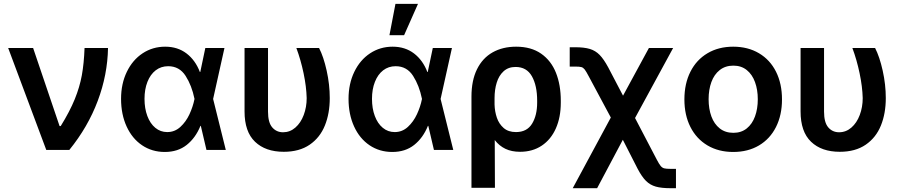

<svg xmlns="http://www.w3.org/2000/svg" viewBox="-20 -780 4688 999"><path d="M22.5 -530.3H152.3L290 -124H295.9Q343.3 -200.7 368.9 -263.7Q394.5 -326.7 405.8 -388.2Q417 -449.7 419.9 -530.3H542Q539.6 -391.1 488.5 -255.1Q437.5 -119.1 340.8 0H220.7Z M609.9 -265.6Q609.9 -344.2 639.9 -406.2Q669.9 -468.3 722.2 -502.7Q774.4 -537.1 839.4 -537.1Q904.3 -537.1 950.4 -502Q996.6 -466.8 1020 -405.3H1022L1048.3 -530.3H1147.9L1088.9 -265.1L1154.8 0H1054.2L1024.9 -125H1022.9Q997.6 -62.5 951.4 -25.9Q905.3 10.7 837.4 10.7Q771 10.7 719.2 -24.2Q667.5 -59.1 638.7 -122.1Q609.9 -185.1 609.9 -265.6ZM850.1 -92.8Q889.2 -92.8 918.5 -119.6Q947.8 -146.5 965.8 -185.5Q983.9 -224.6 991.7 -263.7L992.2 -265.1L991.7 -266.6Q978 -334.5 945.8 -385Q913.6 -435.5 855 -435.5Q817.9 -435.5 790 -414.1Q762.2 -392.6 747.1 -354Q731.9 -315.4 731.9 -265.6Q731.9 -215.8 746.6 -176.5Q761.2 -137.2 788.1 -115Q814.9 -92.8 850.1 -92.8Z M1374.5 -530.3V-199.2Q1374.5 -142.6 1396.5 -117.2Q1418.5 -91.8 1452.6 -91.8Q1488.8 -91.8 1516.8 -116.2Q1544.9 -140.6 1560.3 -181.6Q1575.7 -222.7 1575.7 -269.5Q1574.2 -329.1 1559.6 -398.9Q1544.9 -468.8 1522 -530.3H1640.1Q1663.6 -484.9 1679.7 -412.4Q1695.8 -339.8 1695.8 -269.5Q1695.8 -189.9 1670.4 -127Q1645 -64 1591.3 -27.1Q1537.6 9.8 1456.5 9.8Q1361.3 9.8 1306.9 -42.5Q1252.4 -94.7 1252.4 -200.2V-530.3Z M1793.5 -265.6Q1793.5 -344.2 1823.5 -406.2Q1853.5 -468.3 1905.8 -502.7Q1958 -537.1 2022.9 -537.1Q2087.9 -537.1 2134 -502Q2180.2 -466.8 2203.6 -405.3H2205.6L2231.9 -530.3H2331.5L2272.5 -265.1L2338.4 0H2237.8L2208.5 -125H2206.5Q2181.2 -62.5 2135 -25.9Q2088.9 10.7 2021 10.7Q1954.6 10.7 1902.8 -24.2Q1851.1 -59.1 1822.3 -122.1Q1793.5 -185.1 1793.5 -265.6ZM2033.7 -92.8Q2072.8 -92.8 2102.1 -119.6Q2131.3 -146.5 2149.4 -185.5Q2167.5 -224.6 2175.3 -263.7L2175.8 -265.1L2175.3 -266.6Q2161.6 -334.5 2129.4 -385Q2097.2 -435.5 2038.6 -435.5Q2001.5 -435.5 1973.6 -414.1Q1945.8 -392.6 1930.7 -354Q1915.5 -315.4 1915.5 -265.6Q1915.5 -215.8 1930.2 -176.5Q1944.8 -137.2 1971.7 -115Q1998.5 -92.8 2033.7 -92.8ZM2037.6 -759.8H2154.8L2082.5 -596.7H2006.3Z M2665.5 -537.1Q2743.7 -537.1 2795.7 -500.7Q2847.7 -464.4 2872.8 -401.1Q2897.9 -337.9 2897.9 -255.9V-246.1Q2897.9 -169.9 2872.3 -112.1Q2846.7 -54.2 2798.8 -22.2Q2751 9.8 2686 9.8Q2642.1 9.8 2609.9 -5.6Q2577.6 -21 2554.2 -51.3L2555.2 197.3H2433.1V-277.3Q2433.1 -361.3 2461.9 -419.7Q2490.7 -478 2543.2 -507.6Q2595.7 -537.1 2665.5 -537.1ZM2553.2 -236.3Q2554.2 -200.2 2565.2 -167.7Q2576.2 -135.3 2600.6 -114Q2625 -92.8 2664.6 -92.8Q2721.7 -92.8 2748.3 -136.2Q2774.9 -179.7 2774.9 -246.1V-255.9Q2774.9 -334.5 2747.6 -383.1Q2720.2 -431.6 2662.6 -431.6Q2625 -431.6 2600.3 -409.2Q2575.7 -386.7 2564.5 -350.1Q2553.2 -313.5 2553.2 -269.5Z M3158.2 -168.5 3043.9 -381.8Q3029.8 -408.7 3022.2 -418.5Q3014.6 -428.2 3005.1 -430.9Q2995.6 -433.6 2972.7 -433.6H2944.3V-534.2H2972.7Q3019.5 -534.2 3048.8 -525.4Q3078.1 -516.6 3099.9 -494.4Q3121.6 -472.2 3144.5 -429.7L3221.7 -282.2L3356.4 -530.3H3482.4L3284.2 -166L3397.5 50.8Q3409.7 74.2 3417.7 83.7Q3425.8 93.3 3436 95.9Q3446.3 98.6 3468.8 98.6H3497.1V199.2H3468.8Q3421.4 199.2 3392.1 190.9Q3362.8 182.6 3341.3 161.4Q3319.8 140.1 3297.9 98.6L3220.7 -52.7L3086.9 199.2H2960Z M3541 -262.7Q3541 -344.7 3572.3 -406.7Q3603.5 -468.8 3661.1 -502.9Q3718.8 -537.1 3794.9 -537.1Q3871.6 -537.1 3929.2 -502.9Q3986.8 -468.8 4017.8 -406.7Q4048.8 -344.7 4048.8 -262.7Q4048.8 -181.2 4017.6 -119.1Q3986.3 -57.1 3929 -23.2Q3871.6 10.7 3794.9 10.7Q3718.8 10.7 3661.1 -23.4Q3603.5 -57.6 3572.3 -119.4Q3541 -181.2 3541 -262.7ZM3922.9 -263.7Q3922.9 -313 3908.4 -352.8Q3894 -392.6 3865.5 -415.5Q3836.9 -438.5 3795.9 -438.5Q3753.9 -438.5 3724.9 -415.5Q3695.8 -392.6 3681.4 -353Q3667 -313.5 3667 -263.7Q3667 -213.9 3681.4 -174.3Q3695.8 -134.8 3724.9 -111.8Q3753.9 -88.9 3795.9 -88.9Q3836.9 -88.9 3865.5 -111.8Q3894 -134.8 3908.4 -174.3Q3922.9 -213.9 3922.9 -263.7Z M4267.6 -530.3V-199.2Q4267.6 -142.6 4289.6 -117.2Q4311.5 -91.8 4345.7 -91.8Q4381.8 -91.8 4409.9 -116.2Q4438 -140.6 4453.4 -181.6Q4468.8 -222.7 4468.8 -269.5Q4467.3 -329.1 4452.6 -398.9Q4438 -468.8 4415 -530.3H4533.2Q4556.6 -484.9 4572.8 -412.4Q4588.9 -339.8 4588.9 -269.5Q4588.9 -189.9 4563.5 -127Q4538.1 -64 4484.4 -27.1Q4430.7 9.8 4349.6 9.8Q4254.4 9.8 4200 -42.5Q4145.5 -94.7 4145.5 -200.2V-530.3Z"/></svg>

Font: Pretendard JP SemiBold
Style: Regular
Weight: 600
Designer: Base glyphs from Inter by Rasmus Andersson; Hangeul glyphs from Noto Sans CJK(Source Han Sans) by Jang Soo-young and Kan
Foundry: Kil Hyung-jin
Version: Version 1.309